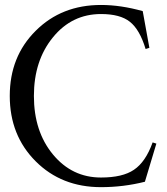

<svg xmlns="http://www.w3.org/2000/svg" viewBox="-20 -755 677 777"><path d="M388.7 -698.2Q271 -698.2 194.3 -604Q117.2 -509.8 117.2 -366.7Q117.2 -223.1 194.3 -129.9Q271.5 -36.6 388.7 -36.6Q476.1 -36.6 522 -67.9Q569.3 -99.6 597.7 -178.7L612.8 -173.8Q575.7 -50.3 566.4 -19.5Q479.5 2.4 388.7 2.4Q229 2.4 124.5 -102.1Q19.5 -207 19.5 -366.7Q19.5 -526.4 124.5 -630.4Q229 -734.9 388.7 -734.9Q468.8 -734.9 557.6 -710Q558.1 -706.1 584.5 -561.5L569.3 -556.6Q545.4 -635.7 505.4 -667Q466.3 -698.2 388.7 -698.2Z"/></svg>

Font: Flanker
Style: Regular
Weight: 400
Designer: Flanker
Foundry: Flanker
Version: Version 2.027